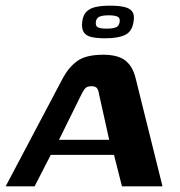

<svg xmlns="http://www.w3.org/2000/svg" viewBox="-43 -657 633 677"><path d="M-23 0 181 -386Q202 -423 232 -443.5Q262 -464 321 -464Q371 -464 397 -445Q423 -426 434 -386L530 0H387L359 -111H136L79 0ZM165 -164H342L306 -326Q305 -336 300 -344.5Q295 -353 280 -353Q263 -353 256.5 -344.5Q250 -336 245 -326ZM328 -522Q298 -522 279 -526.5Q260 -531 252 -544Q244 -557 247 -581Q250 -604 262 -616Q274 -628 295 -632.5Q316 -637 345 -637Q375 -637 395 -632.5Q415 -628 423.5 -616Q432 -604 428 -581Q423 -546 398.5 -534Q374 -522 328 -522ZM333 -556Q354 -556 365.5 -560.5Q377 -565 379 -580Q381 -594 371 -598.5Q361 -603 340 -603Q320 -603 308.5 -598.5Q297 -594 295 -580Q293 -565 302.5 -560.5Q312 -556 333 -556Z"/></svg>

Font: Genos SemiBold
Style: Italic
Weight: 600
Italic angle: -8°
Version: Version 1.010